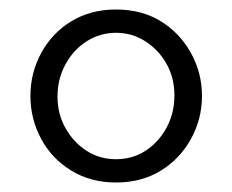

<svg xmlns="http://www.w3.org/2000/svg" viewBox="-20 -730 489 404"><path d="M224 -346Q171 -346 130 -371Q89 -396 66.5 -438Q44 -480 44 -528Q44 -577 67 -619Q90 -661 130.5 -685.5Q171 -710 224 -710Q278 -710 318 -685.5Q358 -661 381.5 -619Q405 -577 405 -528Q405 -480 382 -438Q359 -396 318.5 -371Q278 -346 224 -346ZM101 -527Q101 -490 118 -460Q135 -430 162.5 -412.5Q190 -395 224 -395Q259 -395 286.5 -413Q314 -431 330.5 -461.5Q347 -492 347 -529Q347 -566 330.5 -595.5Q314 -625 286 -643Q258 -661 224 -661Q191 -661 163 -643.5Q135 -626 118 -595Q101 -564 101 -527Z"/></svg>

Font: Raleway Thin
Style: Regular
Weight: 400
Version: Version 4.026